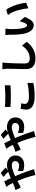

<svg xmlns="http://www.w3.org/2000/svg" viewBox="2024 -2906 951 5040"><g transform="rotate(-90 2500.0 -385.5)"><path d="M518 -637Q501 -655 475 -680.5Q449 -706 422 -731Q395 -756 376 -770L478 -841Q497 -827 524.5 -803Q552 -779 579 -754.5Q606 -730 623 -712ZM259 -750Q264 -740 271 -724.5Q278 -709 286.5 -693.5Q295 -678 300 -668Q331 -608 362.5 -539Q394 -470 420 -408Q437 -370 459.5 -312.5Q482 -255 505 -192Q528 -129 548 -70.5Q568 -12 580 31L427 69Q412 5 390.5 -69.5Q369 -144 344 -216.5Q319 -289 294 -347Q275 -393 256.5 -437Q238 -481 219 -522.5Q200 -564 178 -602Q166 -621 149 -647.5Q132 -674 116 -694ZM32 -456Q64 -464 94 -474.5Q124 -485 136 -490Q194 -513 252 -538.5Q310 -564 367 -589Q424 -614 478.5 -634Q533 -654 585 -666Q637 -678 684 -678Q764 -678 821 -648.5Q878 -619 908.5 -569.5Q939 -520 939 -461Q939 -388 907 -335Q875 -282 818 -254Q761 -226 685 -226Q644 -226 601 -235Q558 -244 529 -254L533 -392Q567 -378 603.5 -368.5Q640 -359 670 -359Q703 -359 730.5 -370.5Q758 -382 775.5 -406Q793 -430 793 -466Q793 -490 779 -509.5Q765 -529 740 -540.5Q715 -552 681 -552Q632 -552 570.5 -533Q509 -514 441.5 -485Q374 -456 309 -423Q244 -390 189 -361.5Q134 -333 96 -316Z M1518 -637Q1501 -655 1475 -680.5Q1449 -706 1422 -731Q1395 -756 1376 -770L1478 -841Q1497 -827 1524.5 -803Q1552 -779 1579 -754.5Q1606 -730 1623 -712ZM1259 -750Q1264 -740 1271 -724.5Q1278 -709 1286.5 -693.5Q1295 -678 1300 -668Q1331 -608 1362.5 -539Q1394 -470 1420 -408Q1437 -370 1459.5 -312.5Q1482 -255 1505 -192Q1528 -129 1548 -70.5Q1568 -12 1580 31L1427 69Q1412 5 1390.5 -69.5Q1369 -144 1344 -216.5Q1319 -289 1294 -347Q1275 -393 1256.5 -437Q1238 -481 1219 -522.5Q1200 -564 1178 -602Q1166 -621 1149 -647.5Q1132 -674 1116 -694ZM1032 -456Q1064 -464 1094 -474.5Q1124 -485 1136 -490Q1194 -513 1252 -538.5Q1310 -564 1367 -589Q1424 -614 1478.5 -634Q1533 -654 1585 -666Q1637 -678 1684 -678Q1764 -678 1821 -648.5Q1878 -619 1908.5 -569.5Q1939 -520 1939 -461Q1939 -388 1907 -335Q1875 -282 1818 -254Q1761 -226 1685 -226Q1644 -226 1601 -235Q1558 -244 1529 -254L1533 -392Q1567 -378 1603.5 -368.5Q1640 -359 1670 -359Q1703 -359 1730.5 -370.5Q1758 -382 1775.5 -406Q1793 -430 1793 -466Q1793 -490 1779 -509.5Q1765 -529 1740 -540.5Q1715 -552 1681 -552Q1632 -552 1570.5 -533Q1509 -514 1441.5 -485Q1374 -456 1309 -423Q1244 -390 1189 -361.5Q1134 -333 1096 -316Z M2213 -734Q2269 -728 2338.5 -725Q2408 -722 2488 -722Q2537 -722 2590.5 -724Q2644 -726 2694 -729Q2744 -732 2783 -736V-588Q2748 -585 2697.5 -582Q2647 -579 2592 -577.5Q2537 -576 2488 -576Q2409 -576 2341.5 -579.5Q2274 -583 2213 -587ZM2309 -305Q2303 -279 2298 -255Q2293 -231 2293 -206Q2293 -162 2339 -132Q2385 -102 2490 -102Q2557 -102 2620 -107Q2683 -112 2740 -121Q2797 -130 2843 -142L2844 15Q2798 25 2743.5 32.5Q2689 40 2627 44Q2565 48 2495 48Q2377 48 2299 22.5Q2221 -3 2182.5 -52.5Q2144 -102 2144 -172Q2144 -217 2151.5 -253.5Q2159 -290 2164 -318Z M3380 -797Q3375 -764 3371.5 -725Q3368 -686 3366 -654Q3364 -615 3362 -557.5Q3360 -500 3358 -437Q3356 -374 3355 -314.5Q3354 -255 3354 -211Q3354 -162 3371.5 -133.5Q3389 -105 3418.5 -93Q3448 -81 3485 -81Q3544 -81 3594.5 -97.5Q3645 -114 3686 -141.5Q3727 -169 3761 -206Q3795 -243 3822 -285L3923 -162Q3899 -126 3860 -86Q3821 -46 3766 -10.5Q3711 25 3640 47.5Q3569 70 3483 70Q3399 70 3336.5 44Q3274 18 3240.5 -37.5Q3207 -93 3207 -179Q3207 -218 3208 -270Q3209 -322 3210.5 -378.5Q3212 -435 3213 -489.5Q3214 -544 3215 -587.5Q3216 -631 3216 -654Q3216 -693 3212.5 -730Q3209 -767 3202 -799Z M4270 -719Q4266 -700 4263.5 -675.5Q4261 -651 4259 -628Q4257 -605 4257 -590Q4257 -558 4257.5 -523.5Q4258 -489 4259 -455Q4260 -421 4263 -385Q4269 -317 4281 -264.5Q4293 -212 4312 -182Q4331 -152 4361 -152Q4379 -152 4394.5 -171.5Q4410 -191 4423 -222Q4436 -253 4446 -286.5Q4456 -320 4462 -347L4574 -212Q4540 -124 4506.5 -72Q4473 -20 4437 2.5Q4401 25 4359 25Q4302 25 4252.5 -11Q4203 -47 4168 -128.5Q4133 -210 4119 -345Q4114 -392 4111.5 -443Q4109 -494 4108.5 -540Q4108 -586 4108 -617Q4108 -639 4106.5 -668Q4105 -697 4100 -721ZM4764 -699Q4793 -665 4819.5 -615Q4846 -565 4868.5 -507Q4891 -449 4907.5 -389.5Q4924 -330 4934.5 -274.5Q4945 -219 4949 -175L4802 -118Q4797 -177 4784 -249.5Q4771 -322 4749.5 -396.5Q4728 -471 4697 -538.5Q4666 -606 4623 -653Z"/></g></svg>

Font: Noto Sans TC ExtraBold
Style: Regular
Weight: 800
Designer: Ryoko NISHIZUKA  (kana, bopomofo & ideographs); Paul D. Hunt (Latin, Greek & Cyrillic); Sandoll Communications , Soo-you
Foundry: Adobe
Version: Version 2.004-H2;hotconv 1.0.118;makeotfexe 2.5.65603